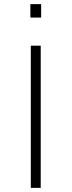

<svg xmlns="http://www.w3.org/2000/svg" viewBox="-20 -909 346 929"><path d="M129 0V-688H177V0ZM127 -824V-889H179V-824Z"/></svg>

Font: Saira Expanded ExtraLight
Style: Regular
Weight: 250
Width: 7
Designer: Hector Gatti with collaboration of the Omnibus-Type team
Foundry: Omnibus-Type
Version: Version 1.101